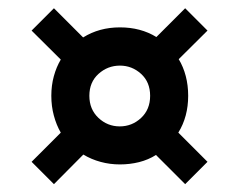

<svg xmlns="http://www.w3.org/2000/svg" viewBox="-20 -520 595 477"><path d="M114 -62.5 58.5 -118 131 -190.5Q120 -209.5 113.8 -232.8Q107.5 -256 107.5 -282Q107.5 -308 113.8 -330.8Q120 -353.5 131 -372L58.5 -444L114 -499.5L186.5 -427Q226.5 -452 278 -452Q329.5 -452 368.5 -428L440 -499.5L495.5 -444L424 -373Q435.5 -354 441.5 -331Q447.5 -308 447.5 -282Q447.5 -230 423 -190.5L495.5 -118L440 -62.5L367.5 -135Q348.5 -123 325.5 -117.2Q302.5 -111.5 278 -111.5Q253 -111.5 230 -117.8Q207 -124 187 -136ZM277.5 -206Q308 -206 330.5 -227Q353 -248 353 -282Q353 -316 330.5 -336.5Q308 -357 278 -357Q247.5 -357 224.8 -336.5Q202 -316 202 -282Q202 -248.5 224.5 -227.2Q247 -206 277.5 -206Z"/></svg>

Font: Mohave Light SemiBold
Style: Regular
Weight: 600
Version: Version 2.003